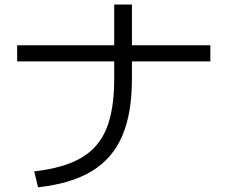

<svg xmlns="http://www.w3.org/2000/svg" viewBox="-20 -796 978 825"><path d="M470.7 -457V-532.2H53.7V-601.6H470.7V-776.4H546.9V-601.6H883.8V-532.2H546.9V-457Q546.9 -308.1 504.9 -211.2Q462.9 -114.3 374.3 -60.5Q285.6 -6.8 143.6 8.8L127 -59.6Q254.9 -74.2 329.3 -117.9Q403.8 -161.6 437.3 -242.9Q470.7 -324.2 470.7 -457Z"/></svg>

Font: Pretendard JP
Style: Regular
Weight: 400
Designer: Base glyphs from Inter by Rasmus Andersson; Hangeul glyphs from Noto Sans CJK(Source Han Sans) by Jang Soo-young and Kan
Foundry: Kil Hyung-jin
Version: Version 1.309